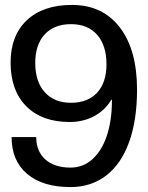

<svg xmlns="http://www.w3.org/2000/svg" viewBox="-20 -746 600 779"><path d="M23 -492Q23 -602 89 -664Q155 -726 272 -726Q396 -726 466 -635Q536 -544 536 -382Q536 -259 504 -170Q472 -81 411 -34Q350 13 266 13Q153 13 90 -40.5Q27 -94 27 -190H127Q127 -132 164 -99Q201 -66 266 -66Q318 -66 356 -101Q394 -136 414 -197Q434 -258 434 -336V-341L432 -342Q407 -299 362.5 -275Q318 -251 263 -251Q150 -251 86.5 -315Q23 -379 23 -492ZM268 -329Q336 -329 374 -370Q412 -411 412 -485Q412 -562 374 -605Q336 -648 268 -648Q200 -648 161.5 -606.5Q123 -565 123 -491Q123 -415 161.5 -372Q200 -329 268 -329Z"/></svg>

Font: Non Bureau
Style: Regular
Weight: 400
Designer: Jona Saucedo
Foundry: Non Foundry
Version: Version 1.000; ttfautohint (v1.8.4)